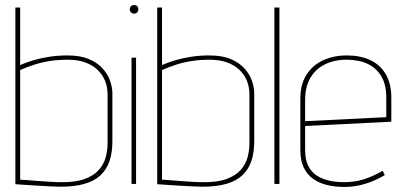

<svg xmlns="http://www.w3.org/2000/svg" viewBox="-20 -730 1602 762"><path d="M60 -472V-700H41V1Q40 1 54.5 2Q69 3 92 4.5Q115 6 140.5 7.5Q166 9 188 10Q210 11 221 11Q277 11 316 -0.5Q355 -12 379 -34.5Q403 -57 414.5 -90.5Q426 -124 426 -169V-359Q426 -383 417 -409Q408 -435 387.5 -458Q367 -481 333 -495.5Q299 -510 248 -510Q211 -510 177.5 -505Q144 -500 115 -491.5Q86 -483 60 -472ZM60 -17V-452Q87 -464 116.5 -473.5Q146 -483 179 -488Q212 -493 249 -493Q288 -493 317.5 -482.5Q347 -472 367 -453Q387 -434 397 -409Q407 -384 407 -355V-162Q407 -135 400 -107.5Q393 -80 373.5 -57Q354 -34 317 -20Q280 -6 221 -7Q204 -7 179 -8.5Q154 -10 128.5 -12Q103 -14 84 -15.5Q65 -17 60 -17Z M502 0H520V-501H502ZM512 -710Q505 -710 500 -705.5Q495 -701 495 -693Q495 -686 500 -681Q505 -676 512 -676Q520 -676 524.5 -681Q529 -686 529 -693Q529 -701 524.5 -705.5Q520 -710 512 -710Z M623 -472V-700H604V1Q603 1 617.5 2Q632 3 655 4.5Q678 6 703.5 7.5Q729 9 751 10Q773 11 784 11Q840 11 879 -0.5Q918 -12 942 -34.5Q966 -57 977.5 -90.5Q989 -124 989 -169V-359Q989 -383 980 -409Q971 -435 950.5 -458Q930 -481 896 -495.5Q862 -510 811 -510Q774 -510 740.5 -505Q707 -500 678 -491.5Q649 -483 623 -472ZM623 -17V-452Q650 -464 679.5 -473.5Q709 -483 742 -488Q775 -493 812 -493Q851 -493 880.5 -482.5Q910 -472 930 -453Q950 -434 960 -409Q970 -384 970 -355V-162Q970 -135 963 -107.5Q956 -80 936.5 -57Q917 -34 880 -20Q843 -6 784 -7Q767 -7 742 -8.5Q717 -10 691.5 -12Q666 -14 647 -15.5Q628 -17 623 -17Z M1069 0H1089V-700H1069Z M1191 -133V-230L1533 -247V-342Q1533 -398 1511 -435.5Q1489 -473 1449.5 -491.5Q1410 -510 1357 -510Q1304 -510 1262 -490.5Q1220 -471 1196 -433Q1172 -395 1172 -339V-134Q1172 -93 1185.5 -65Q1199 -37 1223 -20Q1247 -3 1279 4.5Q1311 12 1347 12Q1389 12 1429.5 -0.5Q1470 -13 1507 -35L1499 -52Q1456 -28 1421 -17.5Q1386 -7 1345 -7Q1313 -7 1285 -13.5Q1257 -20 1236 -34Q1215 -48 1203 -72.5Q1191 -97 1191 -133ZM1513 -343V-265L1191 -249V-333Q1191 -384 1211 -419.5Q1231 -455 1268.5 -474Q1306 -493 1356 -493Q1404 -493 1439 -476.5Q1474 -460 1493.5 -427Q1513 -394 1513 -343Z"/></svg>

Font: Advent Pro Thin
Style: Regular
Weight: 250
Version: Version 3.000